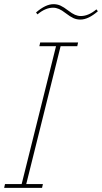

<svg xmlns="http://www.w3.org/2000/svg" viewBox="-23 -902 490 922"><path d="M1 -18H81L246 -680H166L170 -698H352L348 -680H268L103 -18H183L179 0H-3ZM363 -808Q345 -808 329.5 -815Q314 -822 292 -839Q274 -853 260 -859Q246 -865 232 -865Q195 -865 157 -833L150 -842Q196 -882 234 -882Q252 -882 267.5 -875Q283 -868 305 -851Q323 -837 337 -831Q351 -825 365 -825Q402 -825 440 -857L447 -848Q401 -808 363 -808Z"/></svg>

Font: IBM Plex Serif Thin
Style: Italic
Weight: 100
Italic angle: -14°
Designer: Mike Abbink, Paul van der Laan, Pieter van Rosmalen
Foundry: Bold Monday
Version: Version 3.001